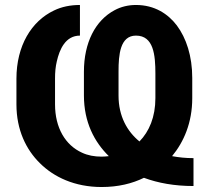

<svg xmlns="http://www.w3.org/2000/svg" viewBox="-20 -741 843 771"><path d="M671 -114C718 -171 752 -248 752 -347V-428C752 -516 728 -588 690 -639C655 -685 601 -721 526 -721C495 -721 466 -714 440 -700C363 -659 317 -570 317 -453V-358C317 -250 359 -171 417 -114C408 -113 398 -112 388 -112C359 -112 332 -117 309 -128C243 -158 201 -227 201 -322V-426C201 -451 203 -473 208 -494C219 -543 243 -598 301 -598V-721C263 -721 228 -714 197 -699C106 -656 46 -557 46 -425V-322C46 -219 85 -140 140 -86C196 -30 280 10 388 10C455 10 511 -4 558 -27C615 -6 680 6 757 6V-106C725 -106 698 -109 671 -114ZM604 -445V-347C604 -271 579 -213 540 -173C491 -213 456 -274 456 -357V-454C456 -521 462 -598 526 -598C597 -598 604 -520 604 -445Z"/></svg>

Font: Asimov
Style: Regular
Weight: 500
Designer: Google
Version: Version 2.000980; 2014